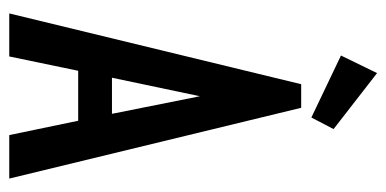

<svg xmlns="http://www.w3.org/2000/svg" viewBox="-230 -605 835 415"><g transform="rotate(90 187.5 -397.5)"><path d="M234 -653 259 -701 138 -795 100 -717ZM272 0H366L213 -631H162L9 0H102L133 -149H241ZM188 -412 226 -222H148Z"/></g></svg>

Font: Inconsolata Condensed
Style: Bold
Weight: 700
Width: 3
Monospace: yes
Designer: Raph Levien, Cyreal, Brenton Simpson
Foundry: Raph Levien, Cyreal, Google
Version: Version 3.100